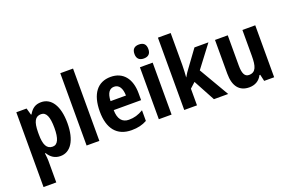

<svg xmlns="http://www.w3.org/2000/svg" viewBox="-117 -1208 2877 1896"><g transform="rotate(-20 1321.5 -260.5)"><path d="M329 -556C272 -556 233 -533 200 -475H194L174 -546H66V240H200V13C200 -4 198 -30 193 -68H200C230 -18 272 10 330 10C436 10 504 -93 504 -273C504 -456 435 -556 329 -556ZM288 -445C343 -445 367 -388 367 -272C367 -161 342 -104 289 -104C226 -104 200 -156 200 -264V-288C201 -397 226 -445 288 -445Z M740 0V-760H606V0Z M1059 -556C922 -556 843 -456 843 -270C843 -93 922 10 1078 10C1141 10 1192 -2 1239 -28V-140C1187 -109 1142 -96 1087 -96C1017 -96 978 -143 977 -237H1265V-309C1265 -462 1190 -556 1059 -556ZM1059 -453C1112 -453 1139 -405 1140 -331H978C981 -419 1013 -453 1059 -453Z M1432 -761C1385 -761 1359 -738 1359 -687C1359 -637 1387 -614 1432 -614C1478 -614 1505 -637 1505 -687C1505 -737 1480 -761 1432 -761ZM1499 -546H1365V0H1499Z M1766 -424V-760H1632V0H1766V-175L1822 -226L1944 0H2094L1910 -315L2085 -546H1938L1811 -372C1791 -347 1781 -329 1761 -296H1760C1763 -341 1766 -376 1766 -424Z M2577 -546H2442V-274C2442 -166 2425 -106 2352 -106C2307 -106 2288 -147 2288 -228V-546H2154V-191C2154 -60 2210 10 2314 10C2373 10 2421 -16 2448 -70H2456L2472 0H2577Z"/></g></svg>

Font: Noto Sans Gujarati UI Condensed
Style: Bold
Weight: 700
Width: 3
Designer: Jelle Bosma - Monotype Design Team, Universal Thirst
Foundry: Monotype Imaging Inc.
Version: Version 2.106